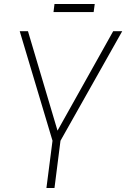

<svg xmlns="http://www.w3.org/2000/svg" viewBox="-20 -935 628 955"><path d="M246.1 -875 251 -915H451.2L445.8 -875ZM280.8 -234.9 251 0H210.9L241.2 -234.9L78.1 -779.8H119.1L266.1 -285.2L543 -779.8H587.9Z"/></svg>

Font: Cooper Hewitt
Style: Light Italic
Weight: 704
Designer: Village Type and Design LLC
Foundry: Cooper Hewitt Smithsonian Design Museum
Version: 1.000